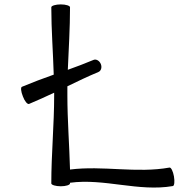

<svg xmlns="http://www.w3.org/2000/svg" viewBox="-20 -833 860 872"><path d="M112 -361C150 -377 188 -394 226 -412C226 -408 226 -404 226 -400C226 -267 213 -133 213 0C213 7 233 13 256 13C279 13 298 7 298 0V-3C453 -24 610 39 765 12C772 11 774 -9 770 -32C766 -55 757 -73 750 -72C601 -45 447 -82 298 -63C295 -175 286 -288 286 -400C286 -414 286 -427 286 -441C333 -464 379 -486 427 -506C439 -511 444 -527 438 -542C432 -557 417 -566 405 -561C366 -545 328 -530 288 -516C292 -611 298 -705 298 -800C298 -807 279 -813 256 -813C233 -813 213 -807 213 -800C213 -698 221 -596 224 -494C176 -477 128 -459 80 -439C73 -437 75 -417 84 -395C92 -373 105 -358 112 -361Z"/></svg>

Font: Nupuram Expanded Light
Style: Regular
Weight: 300
Width: 7
Designer: Santhosh Thottingal (santhosh.thottingal@gmail.com)
Foundry: SMC
Version: Version 1.000